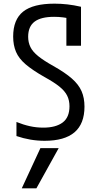

<svg xmlns="http://www.w3.org/2000/svg" viewBox="-20 -760 540 1050"><path d="M179 270H99L201 50H301ZM224 10Q185 10 146.5 3.5Q108 -3 70 -16V-93Q107 -78 143 -70Q179 -62 217 -62Q285 -62 322.5 -90Q360 -118 360 -179Q360 -211 347.5 -236.5Q335 -262 305.5 -286Q276 -310 223 -339Q158 -376 120.5 -408Q83 -440 67.5 -476.5Q52 -513 52 -560Q52 -653 106.5 -696.5Q161 -740 278 -740Q313 -740 348.5 -736Q384 -732 423 -723V-510H343V-692L375 -656Q348 -662 324.5 -665Q301 -668 276 -668Q204 -668 169 -641.5Q134 -615 134 -559Q134 -528 146.5 -502.5Q159 -477 189.5 -452.5Q220 -428 272 -399Q336 -363 373 -330.5Q410 -298 426 -261.5Q442 -225 442 -177Q442 -83 387.5 -36.5Q333 10 224 10Z"/></svg>

Font: M PLUS Code Latin
Style: Regular
Weight: 400
Designer: Coji Morishita
Foundry: UNDERFOREST DESIGN
Version: Version 1.002; ttfautohint (v1.8.3)